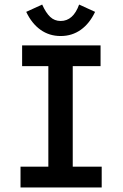

<svg xmlns="http://www.w3.org/2000/svg" viewBox="-20 -822 540 842"><path d="M70 0V-91H192V-532H77V-623H421V-532H299V-91H426V0ZM327 -802 397 -770Q373 -719 334.5 -691.5Q296 -664 246 -664Q196 -664 157.5 -691.5Q119 -719 95 -770L165 -802Q181 -766 200 -748Q219 -730 246 -730Q301 -730 327 -802Z"/></svg>

Font: Inconsolata
Style: Bold
Weight: 700
Monospace: yes
Designer: Raph Levien, Cyreal, Brenton Simpson
Foundry: Raph Levien, Cyreal, Google
Version: Version 3.100; ttfautohint (v1.8.4.7-5d5b)